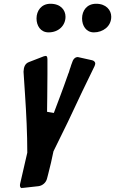

<svg xmlns="http://www.w3.org/2000/svg" viewBox="-20 -1020 611 1020"><path d="M479 -848C526 -848 571 -879 571 -931C571 -966 544 -1000 491 -1000C441 -1000 416 -963 416 -922C416 -884 437 -848 479 -848ZM238 -848C292 -848 328 -885 328 -931C328 -966 303 -1000 248 -1000C199 -1000 174 -962 174 -922C174 -884 195 -848 238 -848ZM185 -31C206 -34 225 -50 230 -72L236 -95C246 -134 257 -179 264 -216C316 -320 367 -426 416 -532L482 -668C484 -673 486 -678 486 -682C486 -687 484 -696 469 -700C447 -705 424 -710 402 -715C397 -716 395 -717 393 -717C383 -717 370 -710 364 -690L358 -674C356 -667 354 -660 351 -653L346 -636C343 -629 340 -622 338 -614V-615C315 -548 284 -468 266 -420L230 -426C230 -447 231 -477 231 -504C231 -539 232 -579 232 -625V-704C232 -717 229 -723 223 -723C221 -723 218 -722 213 -721C187 -711 160 -700 133 -690C113 -682 106 -664 105 -639L113 -517C120 -413 125 -309 125 -209L87 -44C86 -40 86 -37 86 -35C86 -28 89 -21 96 -21L94 -20L99 -21H96L100 -22H104Z"/></svg>

Font: Bangerz
Style: Regular
Weight: 400
Designer: vernon adams
Foundry: Vernon Adams
Version: Version 2.10;December 28, 2023;FontCreator 13.0.0.2683 64-bi